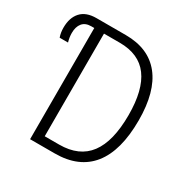

<svg xmlns="http://www.w3.org/2000/svg" viewBox="-163 -854 967 993"><g transform="rotate(30 320.5 -357.0)"><path d="M148 -664H130Q95 -664 77.5 -642.5Q60 -621 60 -584Q60 -558 68 -531H18Q9 -556 9 -586Q9 -646 40 -680Q71 -714 132 -714H307Q444 -714 515 -625Q586 -536 586 -365Q586 -184 512.5 -92Q439 0 295 0H148ZM292 -51Q411 -51 469 -128.5Q527 -206 527 -362Q527 -513 471 -588.5Q415 -664 300 -664H206V-51Z"/></g></svg>

Font: Noto Sans Display Light Narrow
Style: Regular
Weight: 300
Width: 4
Designer: Monotype Design team
Foundry: Monotype Imaging Inc.
Version: Version 1.000